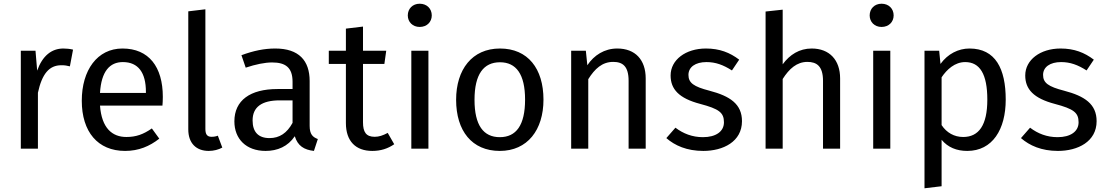

<svg xmlns="http://www.w3.org/2000/svg" viewBox="-20 -800 5955 1033"><path d="M184 0V-301C206 -402 244 -449 310 -449C329 -449 340 -447 356 -443L373 -533C357 -537 338 -539 321 -539C257 -539 208 -499 180 -420L171 -527H92V0Z M653 12C726 12 785 -13 837 -54L797 -109C751 -77 712 -63 660 -63C584 -63 527 -110 518 -232H854C855 -244 856 -261 856 -279C856 -440 781 -539 639 -539C503 -539 420 -422 420 -258C420 -91 506 12 653 12ZM641 -466C724 -466 765 -409 765 -306V-300H518C525 -417 571 -466 641 -466Z M993 -104C993 -29 1036 12 1103 12C1130 12 1156 5 1176 -6L1152 -70C1142 -66 1131 -64 1118 -64C1094 -64 1085 -78 1085 -106V-750L993 -739Z M1241 -147C1241 -53 1304 12 1409 12C1473 12 1529 -12 1566 -67C1582 -15 1616 6 1669 12L1690 -52C1663 -62 1646 -77 1646 -123V-364C1646 -474 1588 -539 1461 -539C1402 -539 1344 -527 1279 -503L1302 -436C1356 -454 1405 -464 1444 -464C1517 -464 1554 -436 1554 -360V-321H1473C1326 -321 1241 -260 1241 -147ZM1339 -152C1339 -224 1388 -260 1485 -260H1554V-139C1524 -84 1484 -57 1430 -57C1370 -57 1339 -90 1339 -152Z M1841 -456V-138C1841 -40 1894 12 1983 12C2028 12 2066 0 2101 -24L2066 -85C2040 -71 2019 -64 1996 -64C1950 -64 1933 -89 1933 -142V-456H2048L2058 -527H1933V-657L1841 -646V-527H1749V-456Z M2285 0V-527H2193V0ZM2174 -717C2174 -682 2200 -655 2238 -655C2277 -655 2303 -682 2303 -717C2303 -753 2277 -780 2238 -780C2200 -780 2174 -753 2174 -717Z M2434 -263C2434 -96 2519 12 2669 12C2818 12 2904 -101 2904 -264C2904 -431 2820 -539 2670 -539C2520 -539 2434 -426 2434 -263ZM2533 -263C2533 -401 2582 -465 2670 -465C2757 -465 2805 -401 2805 -264C2805 -126 2757 -62 2669 -62C2581 -62 2533 -126 2533 -263Z M3145 0V-374C3180 -430 3220 -467 3279 -467C3330 -467 3362 -444 3362 -365V0H3454V-378C3454 -478 3398 -539 3301 -539C3232 -539 3176 -503 3140 -449L3132 -527H3053V0Z M3565 -57C3611 -17 3675 12 3764 12C3871 12 3972 -38 3972 -148C3972 -240 3908 -283 3797 -312C3712 -334 3684 -354 3684 -397C3684 -439 3721 -466 3781 -466C3830 -466 3871 -451 3918 -421L3957 -479C3907 -517 3852 -539 3778 -539C3669 -539 3588 -478 3588 -394C3588 -320 3633 -271 3747 -241C3849 -214 3875 -194 3875 -142C3875 -92 3831 -62 3762 -62C3705 -62 3656 -81 3614 -113Z M4191 0V-375C4226 -430 4267 -467 4324 -467C4374 -467 4408 -444 4408 -365V0H4500V-378C4500 -477 4443 -539 4347 -539C4281 -539 4229 -506 4191 -454V-748L4099 -738V0Z M4770 0V-527H4678V0ZM4659 -717C4659 -682 4685 -655 4723 -655C4762 -655 4788 -682 4788 -717C4788 -753 4762 -780 4723 -780C4685 -780 4659 -753 4659 -717Z M4954 213 5046 202V-48C5080 -7 5127 12 5184 12C5320 12 5391 -104 5391 -264C5391 -430 5336 -539 5196 -539C5136 -539 5079 -510 5040 -456L5033 -527H4954ZM5046 -384C5074 -426 5117 -466 5173 -466C5252 -466 5292 -401 5292 -264C5292 -126 5246 -63 5162 -63C5114 -63 5073 -86 5046 -127Z M5473 -57C5519 -17 5583 12 5672 12C5779 12 5880 -38 5880 -148C5880 -240 5816 -283 5705 -312C5620 -334 5592 -354 5592 -397C5592 -439 5629 -466 5689 -466C5738 -466 5779 -451 5826 -421L5865 -479C5815 -517 5760 -539 5686 -539C5577 -539 5496 -478 5496 -394C5496 -320 5541 -271 5655 -241C5757 -214 5783 -194 5783 -142C5783 -92 5739 -62 5670 -62C5613 -62 5564 -81 5522 -113Z"/></svg>

Font: FiraGO Unicode
Style: Regular
Weight: 400
Designer: bBox Type
Foundry: bBox Type GmbH
Version: Version 1.001;PS 001.001;hotconv 1.0.88;makeotf.lib2.5.64775